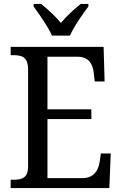

<svg xmlns="http://www.w3.org/2000/svg" viewBox="-20 -951 618 971"><path d="M243 -771H334C353 -816 398 -880 427 -918V-931H388C354 -904 316 -869 288 -835C260 -869 222 -904 188 -931H150V-918C178 -880 223 -816 243 -771ZM34 0H533L540 -175H490L484 -132C477 -88 454 -50 395 -50H220V-349H442V-398H220V-664H373C429 -664 450 -626 454 -582L459 -539H509L504 -714H34V-672H49C89 -672 122 -663 122 -601V-108C122 -51 90 -42 49 -42H34Z"/></svg>

Font: Noto Serif Sinhala SemiCondensed
Style: Regular
Weight: 400
Width: 4
Designer: Jelle Bosma - Monotype Design Team
Foundry: Monotype Imaging Inc.
Version: Version 2.007